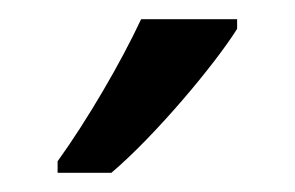

<svg xmlns="http://www.w3.org/2000/svg" viewBox="-20 -879 307 200"><path d="M227 -849V-859H127C106 -814 71 -754 40 -711V-699H96C141 -737 204 -812 227 -849Z"/></svg>

Font: Noto Sans Kannada UI SemiCondensed SemiBold
Style: Regular
Weight: 600
Width: 4
Designer: Jelle Bosma - Monotype Design Team
Foundry: Monotype Imaging Inc.
Version: Version 2.006